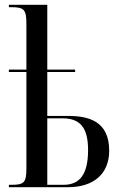

<svg xmlns="http://www.w3.org/2000/svg" viewBox="-20 -780 503 800"><path d="M17 0H263C373 0 435 -58 435 -152C435 -275 350 -297 263 -297H177V-480H293V-490H177V-760H17V-750H29C82 -750 90 -738 90 -679V-490H17V-480H90V-80C90 -21 82 -10 29 -10H17ZM245 -10H177V-287H240C308 -287 347 -255 347 -155C347 -53 312 -10 245 -10Z"/></svg>

Font: Noto Serif Display ExtraCondensed
Style: Regular
Weight: 400
Width: 2
Designer: Monotype Design Team
Foundry: Monotype Imaging Inc.
Version: Version 2.009